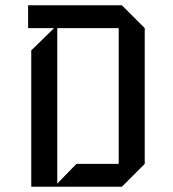

<svg xmlns="http://www.w3.org/2000/svg" viewBox="-20 -711 658 731"><path d="M531 -87 444 0H99V-519L186 -604H87V-691H444L531 -604ZM432 -87V-604H198V-12L271 -87Z"/></svg>

Font: Iceberg
Style: Regular
Weight: 400
Designer: Victor Kharyk
Foundry: Cyreal (www.cyreal.org)
Version: Version 1.002